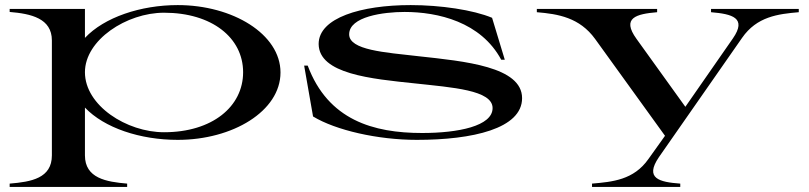

<svg xmlns="http://www.w3.org/2000/svg" viewBox="-20 -535 3180 755"><path d="M18 187V200H480V187C398 180 314 166 314 76V-112C390 -32 531 15 679 15C895 15 1083 -98 1083 -250C1083 -401 895 -515 679 -515C533 -515 390 -467 314 -386V-500H18V-488C102 -481 184 -463 184 -376V76C184 166 103 180 18 187ZM625 -15C478 -15 314 -120 314 -251C314 -378 478 -485 625 -485C814 -485 936 -386 936 -251C936 -116 815 -15 625 -15Z M1619 15C1838 15 2033 -29 2033 -149C2033 -273 1808 -294 1625 -314C1493 -329 1353 -338 1353 -400C1353 -470 1488 -488 1571 -488C1702 -488 1871 -449 1951 -300H1965L1915 -465C1841 -496 1712 -515 1595 -515C1400 -515 1233 -465 1233 -362C1234 -244 1440 -225 1612 -207C1758 -191 1917 -181 1917 -110C1917 -39 1781 -12 1640 -12C1448 -12 1270 -63 1190 -277H1176L1211 -77C1300 -23 1465 15 1619 15Z M2308 187V200H2655V187C2573 181 2514 167 2571 83L2898 -386C2956 -470 3040 -480 3121 -487V-500H2776V-487C2859 -480 2918 -465 2862 -384L2675 -115L2483 -382C2423 -465 2482 -480 2564 -487V-500H2091V-487C2175 -480 2259 -466 2320 -382L2595 -1L2530 90C2472 173 2388 180 2308 187Z"/></svg>

Font: Sprat Extended Medium
Style: Regular
Weight: 500
Width: 9
Designer: Ethan Nakache
Foundry: Collletttivo
Version: Version 2.000;Glyphs 3.2 (3217)